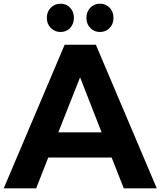

<svg xmlns="http://www.w3.org/2000/svg" viewBox="-47 -1020 869 1040"><path d="M206.7 -923.3Q206.7 -956.7 228.3 -978.3Q250 -1000 281.1 -1000Q312.2 -1000 332.8 -978.3Q353.3 -956.7 353.3 -923.3Q353.3 -890 332.8 -868.3Q312.2 -846.7 281.1 -846.7Q250 -846.7 228.3 -868.3Q206.7 -890 206.7 -923.3ZM421.1 -923.3Q421.1 -956.7 442.2 -978.3Q463.3 -1000 494.4 -1000Q525.6 -1000 546.7 -978.3Q567.8 -956.7 567.8 -923.3Q567.8 -890 546.7 -868.3Q525.6 -846.7 494.4 -846.7Q463.3 -846.7 442.2 -868.3Q421.1 -890 421.1 -923.3ZM214.4 -166.7 148.9 0H-26.7L303.3 -777.8H472.2L802.2 0H623.3L557.8 -166.7ZM386.7 -601.1 268.9 -303.3H503.3Z"/></svg>

Font: Paperlogy 8 ExtraBold
Style: Regular
Weight: 800
Designer: redesigned by Lee Juim, glyphs from Gmarket Sans & Montserrat
Foundry: PT&
Version: Version 1.001